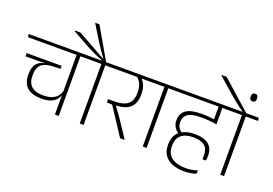

<svg xmlns="http://www.w3.org/2000/svg" viewBox="-150 -1331 2573 1808"><g transform="rotate(20 1136.5 -427.5)"><path d="M511.5 -607.5H473.5V0H511.5ZM410.5 -597.5H635L631 -628H406.5ZM-14 -597.5H584.5L580.5 -628H-17.5ZM376 -452.5H25.5V-420.5H155.5L241 -422.5H376ZM300.5 -97Q353.5 -97 389.2 -110.2Q425 -123.5 445.8 -146.2Q466.5 -169 474 -197H477.5L475.5 -240.5Q461.5 -186.5 420 -158.8Q378.5 -131 306.5 -131Q229 -131 189.2 -165.8Q149.5 -200.5 149.5 -272.5V-277.5Q149.5 -327.5 165.8 -358.2Q182 -389 215.5 -403.2Q249 -417.5 301.5 -419.5L376 -422.5V-433H220V-421Q164 -412 136.8 -376.2Q109.5 -340.5 109.5 -273V-267Q109.5 -181.5 158.2 -139.2Q207 -97 300.5 -97Z M760.5 0V-607.5H722V0ZM883.5 -597.5 879.5 -628H599L603 -597.5ZM435 -808H381V-800.5L517 -724.5Q542 -710.5 566.2 -697.5Q590.5 -684.5 615.2 -673Q640 -661.5 666 -650.5Q692 -639.5 720.5 -628.5V-620.5H759V-626L576.5 -942H536V-938L607 -821.5Q624.5 -792.5 641.8 -766Q659 -739.5 678.2 -711.5Q697.5 -683.5 722.5 -650L721 -648Z M1271 -597.5 1267 -628H848L851.5 -597.5ZM1171.5 0V-2L1062 -166.5Q1047.5 -188 1034 -207.2Q1020.5 -226.5 1006.2 -245.2Q992 -264 976 -284.5V-297.5L894 -307.5V-274.5L948 -272L1126.5 0ZM1114.5 -605.5H1069.5Q1101.5 -582 1117.8 -547.8Q1134 -513.5 1134 -461.5V-455Q1134 -379 1091 -343.2Q1048 -307.5 956 -307.5H894L930 -275L963 -275.5Q1072.5 -276 1122.8 -319.8Q1173 -363.5 1173 -452V-459.5Q1173 -511.5 1157.2 -547.5Q1141.5 -583.5 1114.5 -605.5Z M1392 0V-607.5H1353.5V0ZM1515 -597.5 1511 -628H1230.5L1234.5 -597.5Z M1835 -597.5H2035.5L2031.5 -628H1831.5ZM1933.5 -608H1897V-484H1933.5ZM2044 -597.5 2040 -628H1483L1486.5 -597.5ZM1896.5 -609V-447L1934 -433V-609ZM1630 -228.5 1656 -247Q1630.5 -264.5 1618.2 -286Q1606 -307.5 1606 -336.5V-340Q1606 -392 1645 -419Q1684 -446 1776 -446Q1818.5 -446 1857.2 -442.8Q1896 -439.5 1934 -432.5V-463.5Q1895 -471 1854.5 -475Q1814 -479 1770.5 -479Q1661 -479 1613.8 -443.5Q1566.5 -408 1566.5 -343V-339.5Q1566.5 -304 1582.8 -276.8Q1599 -249.5 1630 -228.5ZM1915.5 68.5 1919.5 33.5Q1892 43.5 1861.8 48.5Q1831.5 53.5 1799 53.5Q1714 53.5 1662.2 16.5Q1610.5 -20.5 1610.5 -96V-102Q1610.5 -173.5 1652.2 -209Q1694 -244.5 1773.5 -244.5Q1849 -244.5 1886.2 -214Q1923.5 -183.5 1923.5 -121V-79H1957.5Q1959.5 -92.5 1960.5 -104.8Q1961.5 -117 1961.5 -130Q1961.5 -177.5 1941.2 -210.5Q1921 -243.5 1879.8 -260.8Q1838.5 -278 1776 -278Q1734.5 -278 1700.5 -269.2Q1666.5 -260.5 1641.5 -243.5L1635 -239.5Q1604.5 -218.5 1588 -184.2Q1571.5 -150 1571.5 -102V-95.5Q1571.5 -34 1600 6.5Q1628.5 47 1679 67Q1729.5 87 1795.5 87Q1830.5 87 1860.8 82.2Q1891 77.5 1915.5 68.5Z M2168.5 0V-607.5H2130V0ZM2291.5 -597.5 2287.5 -628H2007L2011 -597.5ZM1821.5 -886.5V-881.5L1957.5 -762.5Q1979.5 -743 2000.5 -725.5Q2021.5 -708 2041.8 -691.5Q2062 -675 2083 -659.2Q2104 -643.5 2127 -627.5V-620.5H2164.5V-626Q2147.5 -641 2118.2 -667Q2089 -693 2054 -724Q2019 -755 1983.8 -786.5Q1948.5 -818 1918.8 -844.5Q1889 -871 1871.5 -886.5ZM2179 -752.5Q2196 -752.5 2203.2 -762.5Q2210.5 -772.5 2210.5 -789V-792.5Q2210.5 -809 2203.2 -819Q2196 -829 2179 -829Q2162.5 -829 2155 -819Q2147.5 -809 2147.5 -792.5V-789Q2147.5 -772.5 2155 -762.5Q2162.5 -752.5 2179 -752.5Z"/></g></svg>

Font: Anek Devanagari Medium ExtraLight
Style: Regular
Weight: 250
Version: Version 1.003